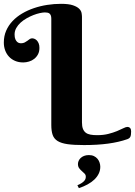

<svg xmlns="http://www.w3.org/2000/svg" viewBox="-20 -750 705 1003"><path d="M408.2 -110.8Q408.2 -89.8 413.3 -76.9Q418.5 -64 428.2 -56.6Q438 -49.3 452.9 -46.6Q467.8 -43.9 487.8 -43.9Q520 -43.9 545.9 -50.5Q571.8 -57.1 591.3 -65.2Q610.8 -73.2 624.3 -80.1Q637.7 -86.9 645 -86.9Q654.3 -86.9 659.7 -81.1Q665 -75.2 665 -64Q665 -44.4 661.1 -35.9Q657.2 -27.3 645 -22.9Q600.6 -7.3 544.9 0.2Q489.3 7.8 418.9 7.8Q366.7 7.8 333.5 3.2Q300.3 -1.5 281.2 -13.2Q262.2 -24.9 255.1 -45.2Q248 -65.4 248 -97.2V-651.9Q248 -662.6 245.6 -668.9Q243.2 -675.3 238.8 -679Q234.4 -682.6 228.3 -683.8Q222.2 -685.1 214.8 -685.1Q204.1 -685.1 188.2 -681.6Q172.4 -678.2 154.8 -671.4Q137.2 -664.6 119.4 -654.5Q101.6 -644.5 87.6 -631.8Q73.7 -619.1 64.9 -603.5Q56.2 -587.9 56.2 -569.8Q56.2 -554.2 60.3 -544.9Q64.5 -535.6 69.8 -531Q75.2 -526.4 80.8 -525.1Q86.4 -523.9 88.9 -523.9Q101.1 -523.9 108.9 -528.1Q116.7 -532.2 123 -536.9Q129.4 -541.5 135 -545.7Q140.6 -549.8 147.9 -549.8Q153.8 -549.8 160.4 -547.1Q167 -544.4 172.6 -538.6Q178.2 -532.7 182.1 -523.2Q186 -513.7 186 -500Q186 -480.5 178.5 -466.3Q170.9 -452.1 158.9 -442.6Q147 -433.1 131.6 -428.5Q116.2 -423.8 101.1 -423.8Q77.6 -423.8 58.8 -431.9Q40 -439.9 26.9 -454.1Q13.7 -468.3 6.8 -487.3Q0 -506.3 0 -527.8Q0 -561.5 12.2 -589.6Q24.4 -617.7 45.7 -640.1Q66.9 -662.6 95.5 -679.4Q124 -696.3 157.2 -707.5Q190.4 -718.8 226.6 -724.4Q262.7 -730 298.8 -730Q338.9 -730 361.1 -722.4Q383.3 -714.8 393.8 -704.1Q404.3 -693.4 406.2 -681.6Q408.2 -669.9 408.2 -662.1ZM384.3 217.8Q397.9 211.9 406.5 206.3Q415 200.7 419.9 195.1Q424.8 189.5 426.5 184.1Q428.2 178.7 428.2 172.9Q428.2 163.6 421.9 157Q415.5 150.4 407.7 143.8Q399.9 137.2 393.6 128.7Q387.2 120.1 387.2 106.9Q387.2 99.1 390.6 90.8Q394 82.5 401.1 75.7Q408.2 68.8 418.9 64.5Q429.7 60.1 444.3 60.1Q459.5 60.1 470.7 65.4Q481.9 70.8 489.3 79.6Q496.6 88.4 500.2 99.4Q503.9 110.4 503.9 121.1Q503.9 140.6 495.6 157.5Q487.3 174.3 472.7 188.2Q458 202.1 437.5 213.4Q417 224.6 392.1 232.9Z"/></svg>

Font: Berkshire Swash
Style: Regular
Weight: 700
Designer: Astigmatic (AOETI)
Foundry: Astigmatic (AOETI)
Version: Version 1.000